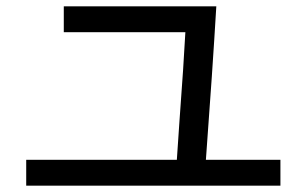

<svg xmlns="http://www.w3.org/2000/svg" viewBox="-20 -589 960 608"><path d="M868 -1H63V-83H540L548 -201Q562 -390 567 -487H182V-569H665Q653 -366 632 -83H868Z"/></svg>

Font: LINE Seed Sans KR Regular
Style: Regular
Weight: 400
Designer: LINE VX Design & Sandoll Inc & Dalton Maag Ltd
Foundry: Sandoll Inc.
Version: Version 1.000